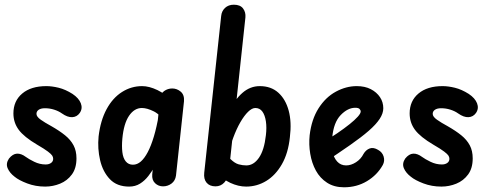

<svg xmlns="http://www.w3.org/2000/svg" viewBox="-20 -792 2101 816"><path d="M172 1Q131 1 95.5 -12.5Q60 -26 42 -41Q21 -57 12.5 -77Q4 -97 18 -118Q34 -138 52 -139Q70 -140 90 -125Q102 -116 125.5 -104.5Q149 -93 174 -93Q188 -93 197 -99.5Q206 -106 206 -117Q206 -124 202 -130.5Q198 -137 183.5 -148Q169 -159 138 -177Q82 -210 59.5 -240.5Q37 -271 37 -310Q37 -363 74.5 -394.5Q112 -426 177 -426Q201 -426 229.5 -419Q258 -412 288 -393Q315 -375 323.5 -353Q332 -331 319 -312Q307 -295 287 -294Q267 -293 243 -310Q229 -320 210 -326Q191 -332 171 -332Q154 -332 144.5 -325.5Q135 -319 135 -308Q135 -296 153.5 -283Q172 -270 198 -256Q233 -236 256.5 -217Q280 -198 292.5 -174.5Q305 -151 305 -119Q305 -77 285.5 -50.5Q266 -24 235.5 -11.5Q205 1 172 1Z M529 1Q477 1 447 -30.5Q417 -62 405.5 -111Q394 -160 399 -212Q407 -280 433 -328Q459 -376 498.5 -401Q538 -426 584 -426Q614 -426 649.5 -409Q685 -392 707 -363L695 -257Q663 -304 634 -318.5Q605 -333 583 -333Q551 -333 528.5 -300Q506 -267 500 -203Q497 -171 500 -145.5Q503 -120 514.5 -106Q526 -92 545 -92Q563 -92 578.5 -105.5Q594 -119 608 -145.5Q622 -172 634 -212Q646 -252 655 -305L660 -125Q650 -107 638 -85.5Q626 -64 610.5 -44Q595 -24 575 -11.5Q555 1 529 1ZM673 0Q653 0 639 -13.5Q625 -27 627 -51L660 -371Q662 -394 677.5 -405Q693 -416 712 -416Q732 -416 748 -402.5Q764 -389 762 -362L728 -46Q725 -24 709 -12Q693 0 673 0Z M896 0Q871 0 858 -15.5Q845 -31 848 -58L920 -724Q922 -745 936.5 -758.5Q951 -772 974 -772Q1001 -772 1013 -756Q1025 -740 1023 -718L952 -57Q948 -32 933 -16Q918 0 896 0ZM1026 1Q993 1 958.5 -15Q924 -31 903 -60L917 -172Q942 -133 960 -115.5Q978 -98 994.5 -93.5Q1011 -89 1027 -89Q1058 -89 1080.5 -121.5Q1103 -154 1110 -217Q1114 -250 1110 -276.5Q1106 -303 1095 -318Q1084 -333 1065 -333Q1051 -333 1034.5 -317Q1018 -301 1001.5 -272.5Q985 -244 971 -206Q957 -168 948 -122L954 -318Q977 -368 1010 -397Q1043 -426 1084 -426Q1132 -426 1163 -398Q1194 -370 1207 -321.5Q1220 -273 1212 -209Q1205 -141 1178 -94Q1151 -47 1111.5 -23Q1072 1 1026 1Z M1442 4Q1400 4 1370 -15.5Q1340 -35 1322.5 -67Q1305 -99 1298.5 -138.5Q1292 -178 1296 -217Q1304 -285 1334 -332Q1364 -379 1407.5 -402.5Q1451 -426 1496 -426Q1531 -426 1556 -413Q1581 -400 1595 -379Q1609 -358 1609 -332Q1609 -310 1593.5 -286.5Q1578 -263 1547 -236Q1516 -209 1468 -175.5Q1420 -142 1355 -99L1348 -185Q1383 -205 1413 -225.5Q1443 -246 1465.5 -264Q1488 -282 1500.5 -296Q1513 -310 1513 -318Q1513 -324 1508 -329Q1503 -334 1490 -334Q1458 -334 1428 -303Q1398 -272 1392 -208Q1388 -176 1393 -149Q1398 -122 1413 -105.5Q1428 -89 1451 -89Q1472 -89 1493 -102.5Q1514 -116 1525 -138Q1535 -155 1551 -161Q1567 -167 1587 -155Q1605 -145 1610.5 -126.5Q1616 -108 1607 -91Q1583 -48 1539.5 -22Q1496 4 1442 4Z M1856 1Q1815 1 1779.5 -12.5Q1744 -26 1726 -41Q1705 -57 1696.5 -77Q1688 -97 1702 -118Q1718 -138 1736 -139Q1754 -140 1774 -125Q1786 -116 1809.5 -104.5Q1833 -93 1858 -93Q1872 -93 1881 -99.5Q1890 -106 1890 -117Q1890 -124 1886 -130.5Q1882 -137 1867.5 -148Q1853 -159 1822 -177Q1766 -210 1743.5 -240.5Q1721 -271 1721 -310Q1721 -363 1758.5 -394.5Q1796 -426 1861 -426Q1885 -426 1913.5 -419Q1942 -412 1972 -393Q1999 -375 2007.5 -353Q2016 -331 2003 -312Q1991 -295 1971 -294Q1951 -293 1927 -310Q1913 -320 1894 -326Q1875 -332 1855 -332Q1838 -332 1828.5 -325.5Q1819 -319 1819 -308Q1819 -296 1837.5 -283Q1856 -270 1882 -256Q1917 -236 1940.5 -217Q1964 -198 1976.5 -174.5Q1989 -151 1989 -119Q1989 -77 1969.5 -50.5Q1950 -24 1919.5 -11.5Q1889 1 1856 1Z"/></svg>

Font: Edu SA Beginner SemiBold
Style: Regular
Weight: 600
Version: Version 1.003